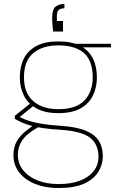

<svg xmlns="http://www.w3.org/2000/svg" viewBox="-20 -717 650 969"><path d="M275 232Q209 232 158 211.5Q107 191 77.5 154Q48 117 48 66Q48 35 58 10Q68 -15 91.5 -38.5Q115 -62 156 -89L178 -78Q116 -44 93 -10Q70 24 70 64Q70 108 96.5 141.5Q123 175 169.5 193.5Q216 212 275 212Q339 212 384 194.5Q429 177 453 146Q477 115 477 75Q477 11 434.5 -22Q392 -55 285 -62Q234 -65 197 -70.5Q160 -76 134 -83.5Q108 -91 89 -99.5Q70 -108 55 -117V-133L137 -198L159 -191L70 -119L64 -133Q78 -128 92.5 -120.5Q107 -113 129.5 -106Q152 -99 189 -92.5Q226 -86 286 -82Q366 -77 412.5 -57.5Q459 -38 479 -5.5Q499 27 499 72Q499 113 476.5 150Q454 187 405 209.5Q356 232 275 232ZM274 -146Q207 -146 164 -170Q121 -194 100.5 -235Q80 -276 80 -326Q80 -381 100.5 -421.5Q121 -462 164 -485Q207 -508 274 -508Q344 -508 386.5 -485Q429 -462 449 -421.5Q469 -381 469 -326Q469 -276 449 -235Q429 -194 386.5 -170Q344 -146 274 -146ZM274 -166Q364 -166 406 -210Q448 -254 448 -327Q448 -410 404 -449Q360 -488 274 -488Q195 -488 148 -449Q101 -410 101 -327Q101 -247 148 -206.5Q195 -166 274 -166ZM369 -478 360 -496H540V-478ZM305 -697V-675Q283 -675 275 -665.5Q267 -656 267 -636V-611H298V-558H248Q246 -580 244.5 -595Q243 -610 243 -624Q243 -670 260.5 -683.5Q278 -697 305 -697Z"/></svg>

Font: DM Sans 24pt Thin
Style: Regular
Weight: 250
Designer: Colophon Foundry, Jonny Pinhorn
Foundry: Colophon Foundry
Version: Version 4.004;gftools[0.9.30]